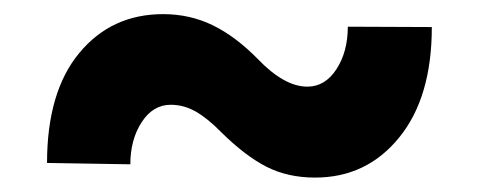

<svg xmlns="http://www.w3.org/2000/svg" viewBox="-20 -428 672 269"><path d="M467.3 -390.6 585 -390.1Q585 -291.5 539.3 -235.4Q493.7 -179.2 421.4 -179.2Q383.3 -179.2 353.5 -194.3Q323.7 -209.5 290 -242.7Q271.5 -261.7 254.6 -271.5Q237.8 -281.2 219.2 -281.2Q194.3 -281.2 178.5 -256.8Q162.6 -232.4 162.6 -197.8L45.9 -199.7Q45.9 -299.3 91.1 -353.8Q136.2 -408.2 208.5 -408.2Q246.1 -408.2 278.1 -392.6Q310.1 -377 341.3 -345.2Q378.4 -306.6 410.6 -306.6Q435.5 -306.6 451.4 -331.1Q467.3 -355.5 467.3 -390.6Z"/></svg>

Font: Vazirmatn RD UI Black
Style: Regular
Weight: 900
Designer: Saber Rastikerdar
Foundry: Saber Rastikerdar
Version: Version 33.003